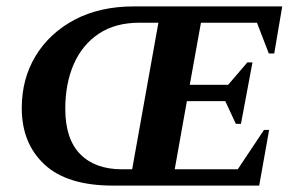

<svg xmlns="http://www.w3.org/2000/svg" viewBox="-20 -580 925 600"><path d="M333 0Q190 0 119 -66Q48 -132 48 -242Q48 -334 91.5 -405.5Q135 -477 213.5 -518.5Q292 -560 399 -560H862L837 -413H820L783 -509H608L573 -315H693L753 -385H769L733 -193H717L684 -264H564L526 -51H723L805 -174H821L790 0ZM361 -51H393L475 -509H416Q340 -509 288.5 -474.5Q237 -440 210.5 -379.5Q184 -319 184 -240Q184 -146 230.5 -98.5Q277 -51 361 -51Z"/></svg>

Font: Spectral SC
Style: Bold Italic
Weight: 700
Italic angle: -10°
Designer: Jean-Baptiste Levee
Foundry: Production Type
Version: Version 2.001